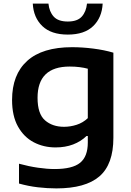

<svg xmlns="http://www.w3.org/2000/svg" viewBox="-20 -816 726 1066"><path d="M293 230Q243 230 189.8 223.8Q136.5 217.5 85.5 203V93Q140.5 108 191.2 115.2Q242 122.5 283.5 122.5Q382 122.5 424.8 87.8Q467.5 53 467.5 -24.5V-61H460.5Q429 -30.5 385.8 -14Q342.5 2.5 288.5 2.5Q222 2.5 167.2 -26.2Q112.5 -55 79.8 -113.5Q47 -172 47 -261Q47 -402 131 -478Q215 -554 380 -554Q437.5 -554 498.2 -546.2Q559 -538.5 609.5 -523.5V-51Q609.5 96.5 532 163.2Q454.5 230 293 230ZM335.5 -112Q370.5 -112 405.5 -123.2Q440.5 -134.5 467.5 -160V-434.5Q447.5 -440 422.2 -443.2Q397 -446.5 367 -446.5Q188.5 -446.5 188.5 -273Q188.5 -184 229.8 -148Q271 -112 335.5 -112ZM356.5 -624Q264 -624 215 -671.2Q166 -718.5 162 -796H249Q253.5 -751 278.2 -723.8Q303 -696.5 356.5 -696.5Q409.5 -696.5 434 -723.8Q458.5 -751 463 -796H550Q546 -718 497.2 -671Q448.5 -624 356.5 -624Z"/></svg>

Font: Encode Sans Exp SmBold
Style: Regular
Weight: 600
Width: 7
Designer: Multiple Designers
Foundry: Impallari Type
Version: Version 3.002; ttfautohint (v1.8.3) -l 8 -r 50 -G 200 -x 14 